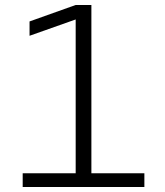

<svg xmlns="http://www.w3.org/2000/svg" viewBox="-20 -750 660 770"><path d="M71 0H559V-55H346.5V-730H283.5L98.5 -664V-606.5L283.5 -672V-55H71Z"/></svg>

Font: Monaspace Krypton ExtraLight
Style: Regular
Weight: 200
Designer: Riley Cran & the Lettermatic Team
Foundry: Lettermatic
Version: Version 1.101 (Monaspace Krypton)